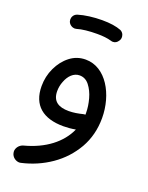

<svg xmlns="http://www.w3.org/2000/svg" viewBox="-158 -651 779 1013"><g transform="rotate(20 231.5 -144.5)"><path d="M225.6 -346.7C192.9 -346.7 163.6 -336.9 137.7 -316.9C111.8 -296.9 91.3 -270.5 76.2 -238.3C61 -206.1 53.7 -171.9 53.7 -135.7C53.7 -27.8 120.6 24.4 233.4 24.4C255.4 24.4 278.3 22.5 302.2 18.1C265.6 100.1 185.1 162.1 71.8 191.9C47.9 198.2 34.2 219.7 34.2 237.3C34.2 240.2 34.7 243.2 35.2 246.1C39.6 270 62.5 283.7 80.6 283.7C83 283.7 85.9 283.2 88.9 282.7C147.9 269.5 202.1 246.1 251 212.4C299.8 178.7 338.9 136.2 368.2 85.4C397 34.7 411.6 -22.5 411.6 -85.9C411.6 -217.3 340.3 -346.7 225.6 -346.7ZM77.1 -507.8C83 -488.8 101.6 -480.5 113.8 -480.5C117.2 -480.5 120.1 -481 123.5 -481.9C149.4 -490.2 191.4 -494.6 235.8 -494.6C267.6 -494.6 293.9 -491.7 315.4 -485.4C319.8 -483.9 323.7 -483.4 327.1 -483.4C339.4 -483.4 349.6 -489.3 357.4 -501.5C361.8 -507.8 363.8 -514.2 363.8 -521.5C363.8 -527.8 362.8 -545.4 343.3 -555.7C316.4 -566.4 280.8 -571.8 235.8 -571.8C189 -571.8 137.7 -565.4 102.5 -554.2C82.5 -547.9 75.7 -530.3 75.7 -518.6C75.7 -515.1 76.2 -511.2 77.1 -507.8ZM140.1 -139.2C140.1 -157.7 143.6 -176.3 150.9 -194.3C164.6 -231 190.9 -257.3 223.6 -257.3C245.6 -257.3 263.7 -248 278.3 -229.5C293 -210.4 304.2 -188 311.5 -161.1C318.8 -134.3 322.8 -107.9 322.8 -83V-72.8H319.8C316.9 -72.8 314 -72.3 311.5 -71.8C286.1 -65.4 259.8 -60.5 232.9 -60.5C174.8 -60.5 140.1 -82.5 140.1 -139.2Z"/></g></svg>

Font: Mikhak Medium
Style: Regular
Weight: 500
Designer: Amin Abedi
Version: Version 3.2